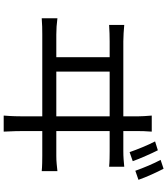

<svg xmlns="http://www.w3.org/2000/svg" viewBox="47 -915 906 1040"><g transform="rotate(90 500.0 -395.0)"><path d="M905 -675Q893 -709 877 -746.5Q861 -784 846 -812L894 -828Q901 -814 909.5 -797Q918 -780 926 -761.5Q934 -743 941.5 -725Q949 -707 954 -692ZM804 -644Q793 -676 777 -714.5Q761 -753 746 -782L794 -797Q801 -783 809 -766Q817 -749 825 -730.5Q833 -712 840.5 -694Q848 -676 853 -661ZM610 -247V-536H368V-247ZM824 -247Q847 -247 867.5 -249Q888 -251 907 -253V-168Q887 -170 863 -170.5Q839 -171 824 -171H690V-57Q690 -49 690.5 -24Q691 1 693 38H606Q609 1 609.5 -23Q610 -47 610 -55V-171H167Q147 -171 125 -170.5Q103 -170 79 -168V-253Q124 -247 167 -247H290V-536H204Q161 -536 115 -533V-615Q138 -613 160.5 -611.5Q183 -610 204 -610H610V-694Q610 -705 609 -722Q608 -739 606 -764H693Q691 -740 690.5 -721.5Q690 -703 690 -694V-610H799Q822 -610 842.5 -611.5Q863 -613 883 -615V-533Q863 -535 838.5 -535.5Q814 -536 799 -536H690V-247Z"/></g></svg>

Font: SpoqaHanSans-Regular
Style: Regular
Weight: 400
Designer: [Spoqa Han Sans] Dong-huui Kim \uAE40 \uB3D9 \uD718  Younghwa Kang \uAC15 \uC601 \uD654  [Noto Sans] Ryoko NISHIZUKA \u8
Foundry: Spoqa (http://www.spoqa-han-sans.com)
Version: Version 2.000